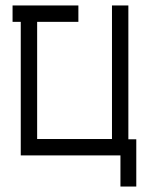

<svg xmlns="http://www.w3.org/2000/svg" viewBox="-20 -617 580 703"><path d="M26 -567V-597H56H116H267V-567V-537H116V-108H390V-597H450V-107H479V66H421V-48H56V-537H26Z"/></svg>

Font: 3270 Nerd Font Mono
Style: Regular
Weight: 400
Monospace: yes
Version: Version 3.0.1;Nerd Fonts 3.0.0